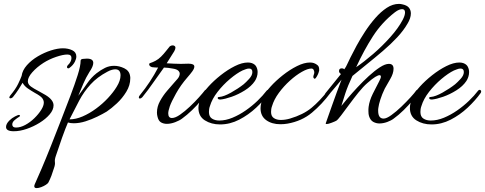

<svg xmlns="http://www.w3.org/2000/svg" viewBox="-20 -624 2491 986"><path d="M51 50Q11 50 11 28Q11 12 28 -5Q41 -18 57 -26Q73 -34 77 -34Q82 -34 82.5 -30Q83 -26 78 -24Q68 -18 55.5 -7.5Q43 3 43 15Q43 31 62 31Q85 31 110 17.5Q135 4 156.5 -17Q178 -38 191.5 -59.5Q205 -81 205 -97Q205 -110 196 -121Q187 -132 159 -147Q140 -158 122.5 -170Q105 -182 96 -199Q88 -185 75.5 -165.5Q63 -146 46 -125Q40 -119 34 -119Q28 -119 28 -124Q28 -127 33 -134Q60 -166 73 -193Q86 -220 91 -234Q95 -263 118 -289Q141 -315 174 -334.5Q207 -354 241.5 -365Q276 -376 303 -376Q330 -376 351 -366Q372 -356 372 -334Q372 -322 365 -308Q356 -289 335 -274Q334 -273 332 -273Q324 -273 324 -280Q324 -285 329 -290Q337 -297 342 -307Q347 -317 347 -326Q347 -344 326 -344Q304 -344 268.5 -332Q233 -320 203 -301Q169 -279 146 -253Q123 -227 123 -207Q123 -197 129.5 -188.5Q136 -180 155 -169Q165 -163 183 -153.5Q201 -144 214 -136Q255 -111 255 -83Q255 -60 235 -36.5Q215 -13 183.5 6.5Q152 26 117 38Q82 50 51 50Z M168 342Q156 342 156 332Q156 328 159 321Q171 295 193 243.5Q215 192 241.5 125.5Q268 59 295 -11Q319 -73 341.5 -132Q364 -191 379 -238.5Q394 -286 394 -312Q394 -320 405 -321.5Q416 -323 426 -323Q459 -323 459 -301Q459 -283 439 -254Q421 -225 408 -194.5Q395 -164 382 -132Q406 -164 427 -195Q448 -226 476 -248Q498 -265 519.5 -275.5Q541 -286 566 -286Q592 -286 618 -273.5Q644 -261 648 -234Q649 -231 649 -227.5Q649 -224 649 -221Q649 -186 628.5 -152.5Q608 -119 580 -93Q552 -67 528 -51Q508 -39 479.5 -25Q451 -11 419.5 -1Q388 9 359 9Q341 9 329 5Q316 35 299 82.5Q282 130 267 176Q260 196 262 208.5Q264 221 257 240Q251 260 244 278.5Q237 297 228 314Q226 318 215.5 325Q205 332 191.5 337Q178 342 168 342ZM337 -11Q369 -11 404 -26Q439 -41 473 -66Q507 -91 534.5 -120.5Q562 -150 579 -178Q599 -210 599 -237Q599 -268 572 -268Q565 -268 555 -265.5Q545 -263 532 -256Q479 -228 445 -190.5Q411 -153 387 -108Q363 -63 337 -11Z M837 12Q820 12 807 4.5Q794 -3 789 -24Q786 -35 786 -46Q786 -76 801.5 -104.5Q817 -133 838 -157.5Q859 -182 874 -199Q882 -207 892.5 -220Q903 -233 903 -246Q903 -254 895 -261.5Q887 -269 866 -272Q854 -274 843.5 -275.5Q833 -277 822 -277Q794 -239 767.5 -200.5Q741 -162 711 -125Q704 -118 699 -118Q693 -118 693 -124Q693 -130 699 -136Q753 -202 792 -277Q787 -277 777 -277.5Q767 -278 761 -279Q754 -281 750 -285Q746 -289 746 -293Q746 -299 751 -300Q764 -304 779 -312Q794 -320 807 -333Q821 -347 833 -362.5Q845 -378 852 -386Q859 -391 867 -391Q872 -391 876.5 -388Q881 -385 881 -379Q881 -372 875 -361Q866 -347 855.5 -330Q845 -313 836 -299Q854 -298 872 -297Q890 -296 909 -296Q919 -296 928.5 -296.5Q938 -297 948 -297Q978 -297 978 -282Q978 -272 967.5 -257.5Q957 -243 942 -226Q908 -187 884 -144Q860 -101 852 -78Q844 -54 844 -42Q844 -18 863 -18Q880 -18 904.5 -35Q929 -52 955 -76.5Q981 -101 1002 -124.5Q1023 -148 1032 -160Q1034 -163 1038 -163Q1042 -163 1045 -159.5Q1048 -156 1045 -151Q1034 -134 1013 -108.5Q992 -83 966 -58Q940 -33 915 -15Q902 -5 879.5 3.5Q857 12 837 12Z M1110 15Q1065 15 1032 -6Q999 -27 999 -70Q999 -93 1013 -126Q1023 -149 1050 -179Q1077 -209 1113 -237.5Q1149 -266 1186 -284.5Q1223 -303 1253 -303Q1264 -303 1273 -300Q1290 -294 1296.5 -281Q1303 -268 1303 -254Q1303 -241 1299 -229Q1295 -217 1289 -208Q1271 -181 1237.5 -160Q1204 -139 1169.5 -127Q1135 -115 1113 -113H1111Q1098 -113 1098 -121Q1098 -126 1106 -126Q1130 -128 1166.5 -148.5Q1203 -169 1231 -191Q1243 -201 1259.5 -219Q1276 -237 1276 -254Q1276 -272 1259 -272Q1250 -272 1240.5 -268Q1231 -264 1225 -262Q1196 -248 1161 -218.5Q1126 -189 1097.5 -152.5Q1069 -116 1058 -79Q1055 -71 1054 -63.5Q1053 -56 1053 -49Q1053 -25 1068.5 -15Q1084 -5 1106 -5Q1139 -5 1174 -19.5Q1209 -34 1242 -57Q1275 -80 1302.5 -106.5Q1330 -133 1349 -158Q1352 -162 1356 -162.5Q1360 -163 1361 -161Q1365 -160 1365 -155.5Q1365 -151 1363 -147Q1335 -108 1295.5 -71Q1256 -34 1208.5 -9.5Q1161 15 1110 15Z M1456 11Q1438 14 1420 14Q1376 14 1347 -7Q1318 -28 1318 -68Q1318 -92 1332 -126Q1342 -149 1369 -179Q1396 -209 1432 -237.5Q1468 -266 1505 -284.5Q1542 -303 1572 -303Q1583 -303 1592 -300Q1603 -296 1611 -289Q1619 -282 1619 -268Q1619 -265 1619 -262Q1619 -259 1617 -255Q1617 -252 1612.5 -242Q1608 -232 1602.5 -224.5Q1597 -217 1593 -221Q1589 -224 1589 -229Q1589 -234 1591.5 -240.5Q1594 -247 1594 -252Q1594 -259 1590.5 -265.5Q1587 -272 1579 -272Q1560 -272 1530 -255Q1500 -238 1468.5 -209.5Q1437 -181 1412 -147Q1387 -113 1377 -79Q1374 -71 1373 -63.5Q1372 -56 1372 -49Q1372 -27 1386.5 -17.5Q1401 -8 1422 -8Q1445 -8 1469 -15Q1537 -35 1579.5 -70Q1622 -105 1665 -160Q1669 -165 1672 -164Q1675 -163 1677 -163Q1680 -162 1680 -157Q1680 -155 1679 -152Q1678 -149 1677 -147Q1634 -89 1582 -45.5Q1530 -2 1456 11Z M1658 13Q1650 13 1654 6Q1656 0 1664.5 -24Q1673 -48 1685 -82Q1697 -116 1710 -151.5Q1723 -187 1734 -215Q1727 -206 1712.5 -189Q1698 -172 1682 -153Q1666 -134 1652 -120Q1649 -117 1648 -117Q1645 -117 1645 -123Q1645 -135 1651 -145Q1673 -173 1693.5 -197.5Q1714 -222 1731 -244Q1721 -250 1721 -259Q1721 -273 1735 -273Q1741 -273 1744 -271Q1745 -270 1746 -270Q1747 -270 1748 -268Q1753 -275 1756.5 -281Q1760 -287 1763 -294Q1767 -303 1779.5 -328.5Q1792 -354 1811 -389Q1830 -424 1854.5 -461.5Q1879 -499 1907.5 -531.5Q1936 -564 1966.5 -584Q1997 -604 2029 -604Q2033 -604 2037 -603.5Q2041 -603 2045 -602Q2070 -597 2080 -584.5Q2090 -572 2090 -555Q2090 -543 2085.5 -529.5Q2081 -516 2073 -503Q2053 -468 2020 -432.5Q1987 -397 1946.5 -362.5Q1906 -328 1865.5 -295.5Q1825 -263 1790 -234Q1766 -183 1753 -143.5Q1740 -104 1733 -80Q1744 -94 1766 -120Q1788 -146 1816 -176Q1844 -206 1874 -233.5Q1904 -261 1931 -278.5Q1958 -296 1977 -296Q2001 -296 2001 -271Q2001 -247 1984 -218Q1967 -189 1956 -169Q1942 -140 1933.5 -113.5Q1925 -87 1923 -70Q1922 -66 1922 -62.5Q1922 -59 1922 -55Q1922 -15 1950 -15Q1965 -15 1990 -33Q2015 -51 2041 -76Q2067 -101 2088.5 -124.5Q2110 -148 2118 -160Q2121 -163 2125 -163Q2129 -163 2131 -160Q2133 -157 2131 -152Q2121 -135 2100 -109.5Q2079 -84 2053 -58.5Q2027 -33 2002 -15Q1989 -5 1968.5 2.5Q1948 10 1928 10Q1912 10 1897 2Q1882 -6 1875 -28Q1872 -37 1872 -53Q1872 -58 1872 -63.5Q1872 -69 1873 -75Q1877 -107 1894.5 -142.5Q1912 -178 1927 -206Q1931 -214 1933.5 -220Q1936 -226 1936 -230Q1936 -238 1929 -238Q1922 -238 1907 -229Q1892 -220 1867 -198Q1845 -179 1820.5 -148.5Q1796 -118 1772.5 -86Q1749 -54 1731.5 -31Q1714 -8 1707 -4Q1702 -1 1684 6Q1666 13 1658 13ZM1809 -279Q1849 -306 1896 -346.5Q1943 -387 1984.5 -433.5Q2026 -480 2048 -522Q2060 -545 2060 -560Q2060 -577 2045 -577Q2038 -577 2029 -573.5Q2020 -570 2008 -561Q1941 -509 1895 -437.5Q1849 -366 1809 -279Z M2196 15Q2151 15 2118 -6Q2085 -27 2085 -70Q2085 -93 2099 -126Q2109 -149 2136 -179Q2163 -209 2199 -237.5Q2235 -266 2272 -284.5Q2309 -303 2339 -303Q2350 -303 2359 -300Q2376 -294 2382.5 -281Q2389 -268 2389 -254Q2389 -241 2385 -229Q2381 -217 2375 -208Q2357 -181 2323.5 -160Q2290 -139 2255.5 -127Q2221 -115 2199 -113H2197Q2184 -113 2184 -121Q2184 -126 2192 -126Q2216 -128 2252.5 -148.5Q2289 -169 2317 -191Q2329 -201 2345.5 -219Q2362 -237 2362 -254Q2362 -272 2345 -272Q2336 -272 2326.5 -268Q2317 -264 2311 -262Q2282 -248 2247 -218.5Q2212 -189 2183.5 -152.5Q2155 -116 2144 -79Q2141 -71 2140 -63.5Q2139 -56 2139 -49Q2139 -25 2154.5 -15Q2170 -5 2192 -5Q2225 -5 2260 -19.5Q2295 -34 2328 -57Q2361 -80 2388.5 -106.5Q2416 -133 2435 -158Q2438 -162 2442 -162.5Q2446 -163 2447 -161Q2451 -160 2451 -155.5Q2451 -151 2449 -147Q2421 -108 2381.5 -71Q2342 -34 2294.5 -9.5Q2247 15 2196 15Z"/></svg>

Font: Allura
Style: Regular
Weight: 400
Designer: Robert E. Leuschke
Foundry: Robert E. Leuschke
Version: Version 1.110